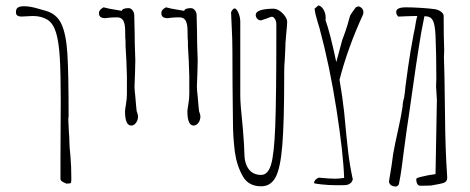

<svg xmlns="http://www.w3.org/2000/svg" viewBox="-20 -686 1734 708"><path d="M203 -27V-100L204 -315Q204 -416 200.5 -473.5Q197 -531 187 -564.5Q177 -598 157 -612Q134 -627 102 -627Q90 -627 79.5 -626Q69 -625 60 -625Q49 -625 43.5 -629Q38 -633 39 -644Q39 -663 68 -663Q90 -663 117.5 -655Q145 -647 149 -646Q189 -635 206.5 -597.5Q224 -560 228.5 -487.5Q233 -415 233 -258Q233 -254 232 -251V-241L234 -199Q236 -180 236 -158Q236 -149 240 -107Q243 -74 243 -28V-23Q243 -13 240.5 -11Q238 -9 224 -9Q209 -16 206 -19Q203 -22 203 -27Z M489 -257Q489 -243 481.5 -233Q474 -223 464 -223Q441 -223 441 -276Q441 -281 444.5 -301.5Q448 -322 448 -340V-404Q448 -417 446 -463L443 -516V-527Q443 -540 442 -545Q442 -550 441.5 -575Q441 -600 434 -611Q427 -622 412 -622Q397 -622 385 -621Q371 -619 368 -619Q345 -619 345 -637V-639Q345 -650 362 -659Q380 -655 383 -654Q423 -647 429 -646Q432 -656 454 -656Q462 -656 468 -649Q474 -642 475 -632Q477 -556 477 -526L479 -463L478 -420L476 -367Q476 -356 479 -330L482 -295Q484 -281 484 -276Q489 -263 489 -257Z M719 -257Q719 -243 711.5 -233Q704 -223 694 -223Q671 -223 671 -276Q671 -281 674.5 -301.5Q678 -322 678 -340V-404Q678 -417 676 -463L673 -516V-527Q673 -540 672 -545Q672 -550 671.5 -575Q671 -600 664 -611Q657 -622 642 -622Q627 -622 615 -621Q601 -619 598 -619Q575 -619 575 -637V-639Q575 -650 592 -659Q610 -655 613 -654Q653 -647 659 -646Q662 -656 684 -656Q692 -656 698 -649Q704 -642 705 -632Q707 -556 707 -526L709 -463L708 -420L706 -367Q706 -356 709 -330L712 -295Q714 -281 714 -276Q719 -263 719 -257Z M876 -35Q853 -75 846 -126Q839 -182 839 -236Q837 -380 837 -500Q837 -542 834 -597L832 -641Q839 -655 845 -655Q852 -655 859 -639Q866 -623 866 -606V-334Q866 -302 874 -228L876 -206Q881 -143 881 -123Q881 -84 897 -62.5Q913 -41 943 -41Q968 -41 979.5 -79Q991 -117 995 -221.5Q999 -326 999 -558V-597Q999 -609 992.5 -618Q986 -627 977 -623Q965 -618 946 -612Q945 -611 942 -611Q934 -611 928.5 -617Q923 -623 923 -631Q923 -653 988 -654Q1005 -654 1022 -637Q1039 -620 1039 -605Q1039 -596 1035 -556Q1032 -525 1032 -505L1030 -464Q1028 -445 1028 -421V-412V-404Q1028 -235 1021 -150Q1014 -65 996 -32Q978 1 943 1Q897 1 876 -35Z M1319 -633Q1262 -509 1232 -392Q1243 -328 1249 -273Q1258 -175 1264 -125Q1270 -75 1281 -24Q1278 -15 1273 -11Q1267 -6 1260.5 -4.5Q1254 -3 1239 -3H1221Q1193 -3 1165.5 -6Q1138 -9 1138 -11Q1138 -23 1155 -31Q1195 -27 1216 -27Q1230 -27 1249 -30Q1246 -120 1221 -281Q1196 -442 1158 -583L1151 -606Q1142 -635 1140 -654L1154 -666Q1165 -664 1173 -650.5Q1181 -637 1181 -620Q1181 -614 1180 -613Q1198 -562 1220 -457Q1233 -507 1243 -542V-541Q1248 -554 1253 -568.5Q1258 -583 1261 -593Q1263 -599 1265 -607.5Q1267 -616 1271 -628Q1275 -636 1282 -645Q1289 -654 1292 -659Q1299 -663 1305 -662Q1324 -653 1319 -633Z M1629 -30Q1629 -17 1618 -12.5Q1607 -8 1570 -2Q1567 -2 1558 -1.5Q1549 -1 1530 -1Q1523 -1 1519 -7.5Q1515 -14 1515 -26Q1515 -30 1533 -34Q1556 -40 1586 -44L1591 -318L1588 -368L1589 -395Q1589 -488 1586 -555Q1584 -595 1576.5 -610Q1569 -625 1550 -626H1545L1534 -570Q1518 -479 1487 -256Q1481 -219 1469 -128Q1467 -111 1462 -73.5Q1457 -36 1451 -7Q1449 -2 1444.5 0.5Q1440 3 1433 1Q1424 0 1418.5 -6.5Q1413 -13 1415 -21Q1416 -26 1424 -76Q1429 -120 1437 -156L1451 -221Q1459 -257 1464 -290Q1465 -294 1465 -302L1467 -314Q1468 -318 1468 -318L1470 -325Q1474 -350 1475 -366Q1477 -382 1484.5 -436Q1492 -490 1505 -559L1510 -583Q1511 -590 1513.5 -604.5Q1516 -619 1519 -627H1510L1476 -626Q1465 -625 1448 -625Q1447 -627 1444 -631Q1441 -635 1441 -642Q1441 -659 1477 -659Q1500 -659 1532 -657Q1564 -655 1585 -652Q1599 -649 1608 -641.5Q1617 -634 1616 -625Q1616 -549 1618 -500L1617 -476Q1619 -435 1621 -261Q1622 -133 1629 -34Z"/></svg>

Font: Amatic SC
Style: Regular
Weight: 400
Designer: Multiple Designers
Foundry: Vernon Adams
Version: Version 2.505